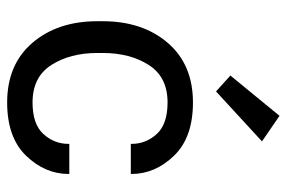

<svg xmlns="http://www.w3.org/2000/svg" viewBox="-158 -664 836 561"><g transform="rotate(90 260.5 -383.0)"><path d="M41.5 -249V-264.6Q41.5 -380.9 104.7 -454.6Q168 -528.3 278.8 -528.3Q381.3 -528.3 434.6 -472.9Q487.8 -417.5 487.8 -349.1V-346.7H399.9V-349.1Q399.9 -390.6 371.1 -422.4Q342.3 -454.1 278.8 -454.1Q204.6 -454.1 169.4 -399.2Q134.3 -344.2 134.3 -264.6V-249Q134.3 -169.4 169.4 -114.5Q204.6 -59.6 278.8 -59.6Q342.3 -59.6 371.1 -91.3Q399.9 -123 399.9 -164.6V-167H487.8V-164.6Q487.8 -96.2 434.6 -40.8Q381.3 14.6 278.8 14.6Q168 14.6 104.7 -59.1Q41.5 -132.8 41.5 -249ZM200.2 -637.7 317.9 -781.2 392.6 -730 246.6 -595.7Z"/></g></svg>

Font: RobotoFlex
Style: Regular
Weight: 400
Designer: Berlow after Robertson
Foundry: Google
Version: Version 2.136